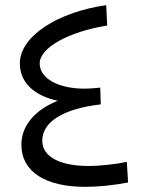

<svg xmlns="http://www.w3.org/2000/svg" viewBox="-20 -719 551 745"><path d="M310 6C361 6 421 0 477 -11L472 -91C431 -82 370 -75 323 -75C218 -75 144 -108 144 -173C144 -246 225 -297 371 -314L369 -379C361 -378 327 -375 308 -375C207 -375 134 -414 134 -473C134 -534 247 -596 396 -620L392 -699C203 -672 57 -578 57 -473C57 -399 112 -348 204 -328C114 -292 63 -230 63 -158C63 -51 159 6 310 6Z"/></svg>

Font: Wafeq
Style: Regular
Weight: 400
Designer: Rasmus Andersson & Azza Alameddine
Foundry: Google & TypeTogether
Version: Version 3.000;FEAKit 1.0